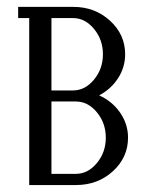

<svg xmlns="http://www.w3.org/2000/svg" viewBox="-20 -532 436 552"><path d="M32.2 -480V-512.2H190.9Q252.9 -512.2 296.4 -472.4Q339.8 -432.6 339.8 -376Q339.8 -338.9 319.6 -307.4Q299.3 -275.9 265.1 -257.8Q302.2 -241.2 325.2 -208.3Q348.1 -175.3 348.1 -136.2Q348.1 -79.6 304.7 -39.8Q261.2 0 198.2 0H64V-480ZM127.9 -32.2H198.2Q232.9 -32.2 258.5 -63.2Q284.2 -94.2 284.2 -136.2Q284.2 -178.2 258.5 -209.2Q232.9 -240.2 198.2 -240.2H127.9ZM127.9 -272H189.9Q224.6 -272 250.2 -303Q275.9 -334 275.9 -376Q275.9 -418 250.2 -449Q224.6 -480 189.9 -480H127.9Z"/></svg>

Font: Gawaa
Style: Regular
Weight: 400
Designer: T. Christopher White
Version: Version 1.0